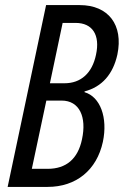

<svg xmlns="http://www.w3.org/2000/svg" viewBox="-20 -734 486 754"><path d="M10 0H167C279 0 360 -66 384 -177C404 -272 374 -354 312 -372V-375C381 -393 424 -443 441 -520C465 -636 406 -714 293 -714H161ZM176 -407 226 -644H277C343 -644 374 -597 357 -519C342 -447 298 -407 233 -407ZM105 -71 162 -339H222C292 -339 321 -275 302 -187C286 -110 240 -71 167 -71Z"/></svg>

Font: Noto Sans ExtraCondensed
Style: Italic
Weight: 400
Width: 2
Italic angle: -12°
Designer: Monotype Design Team
Foundry: Monotype Imaging Inc.
Version: Version 2.013